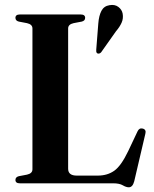

<svg xmlns="http://www.w3.org/2000/svg" viewBox="-20 -760 638 796"><path d="M319 -670.5 285 -664Q262.5 -659 262.5 -642V-60.5Q262.5 -32 298 -32H385.5Q425 -32 453.5 -52Q482 -72 511.5 -133.5L550 -215Q557 -230.5 571.5 -227Q587.5 -223 582.5 -205L536.5 -8.5Q530 16.5 514 16.5Q503 16.5 489 8.2Q475 0 449.5 0H62.5Q44 0 44 -14Q44 -26 58 -29.5L92 -36Q114.5 -41 114.5 -58V-642Q114.5 -659 92 -664L58 -670.5Q44 -674 44 -686Q44 -700 62.5 -700H314.5Q333 -700 333 -686Q333 -674 319 -670.5ZM387.5 -662.5Q390 -695 400.5 -715Q411 -735 434 -738.5Q456 -742.5 470.8 -731.2Q485.5 -720 488.5 -703.5Q492 -683.5 484.2 -666Q476.5 -648.5 461 -630.5L399.5 -543.5Q392.5 -535.5 384 -538.5Q380 -541 379.2 -545Q378.5 -549 379 -554Z"/></svg>

Font: Fraunces 72pt S000 SemiBold
Style: Regular
Weight: 600
Version: Version 1.000; ttfautohint (v1.8.3)